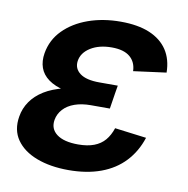

<svg xmlns="http://www.w3.org/2000/svg" viewBox="-67 -609 670 686"><g transform="rotate(10 267.5 -266.5)"><path d="M224.6 10.3Q158.7 10.3 109.1 -8.5Q59.6 -27.3 34.9 -62.7Q10.3 -98.1 18.6 -147.5Q23.4 -177.7 40.8 -202.9Q58.1 -228 87.6 -246.3Q117.2 -264.6 159.4 -274.7Q201.7 -284.7 255.9 -284.7H340.8L332.5 -231.9H263.7Q230.5 -231.9 205.1 -222.9Q179.7 -213.9 164.3 -197Q148.9 -180.2 145 -158.2Q139.2 -125 165 -105.5Q190.9 -85.9 242.7 -85.9Q276.9 -85.9 300.5 -95Q324.2 -104 339.4 -121.8Q354.5 -139.6 363.3 -166L478 -151.4Q461.4 -100.1 427.2 -63.7Q393.1 -27.3 342 -8.5Q291 10.3 224.6 10.3ZM254.4 -258.8Q200.7 -258.8 163.1 -267.6Q125.5 -276.4 102.8 -293Q80.1 -309.6 71.8 -333.3Q63.5 -356.9 68.4 -386.2Q76.7 -435.5 111.6 -470.9Q146.5 -506.3 200 -525.4Q253.4 -544.4 317.4 -544.4Q379.9 -544.4 422.4 -526.6Q464.8 -508.8 487.1 -475.1Q509.3 -441.4 509.8 -393.6L391.1 -377.9Q390.1 -410.6 367.9 -429.4Q345.7 -448.2 301.8 -448.2Q255.9 -448.2 225.1 -429Q194.3 -409.7 189.9 -379.4Q186 -351.6 208.7 -334.5Q231.4 -317.4 279.3 -317.4H346.2L336.4 -258.8Z"/></g></svg>

Font: Inter 20pt SemiBold
Style: Italic
Weight: 600
Italic angle: -9.3988°
Version: Version 4.001;git-66647c0bb